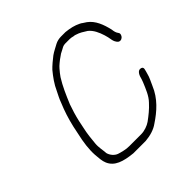

<svg xmlns="http://www.w3.org/2000/svg" viewBox="-180 -837 992 992"><g transform="rotate(-45 316.0 -340.5)"><path d="M631.5 -474.5C632.9 -480.2 632 -485 628.9 -489C621.1 -499.1 618.1 -510.1 616.4 -526C605.5 -573.2 589.1 -617.4 552.7 -644L534.4 -656C530.6 -659.3 525.6 -662.3 519.5 -665C496.6 -676.3 471.4 -682.6 438.4 -686H405.4C390.6 -686 374.8 -682.2 363.1 -676C345 -665.6 325.8 -657.3 308.9 -645C295.6 -635.3 264.1 -608.8 252.6 -596C229.8 -568.5 206.9 -537.5 190.7 -501C182.1 -483.2 171.8 -465 164.5 -444C146.5 -401 133.5 -361.6 121.8 -311C119.1 -296.3 116.3 -282.7 113.3 -270C101.2 -217.4 95.1 -171.6 97.8 -129C99.8 -104.4 101.2 -80.6 109.3 -62C129.1 -16.5 176 -1.9 243.8 5H333.8C370.2 1.8 404 -8.2 429.2 -27C481.5 -61.5 532.7 -105.8 559.7 -172C569 -193.7 580.1 -212.7 585.5 -236C589.9 -255.1 600.5 -273.1 582.2 -278C559.9 -283.9 549.3 -256.8 544.5 -236C543.6 -232 541.7 -226.7 538.8 -220C523.6 -183.6 509.8 -147.9 485.4 -123C462.8 -97.8 437 -77.4 410.4 -58C393.4 -46.1 366.3 -36 341.3 -36H255.3C248.8 -36.7 242.5 -37 236.5 -37C223.8 -38.3 208.3 -42.4 198.4 -45L185.3 -49C165.6 -56.1 150.6 -75.8 145.7 -94C144.5 -116.7 137.6 -142.8 140.2 -170C143.3 -201 145.8 -233 154.3 -270C157.3 -282.7 160.2 -296.7 163 -312C171.3 -348 179.4 -373.5 190.7 -406C211.2 -454.9 229.9 -498.5 255.4 -539L268.6 -557C273.2 -562.3 278.2 -568.3 283.7 -575C290.8 -584.7 319.3 -607.3 328.5 -613C338.6 -621.2 348.2 -626.8 359.9 -632C371.4 -638.3 380.5 -645 395.9 -645H427.9C432.4 -644.3 436.3 -644 439.7 -644C444 -642.7 448.5 -641.7 453 -641C457 -641 460.8 -640.3 464.5 -639C491.1 -630.9 502.2 -622 523.6 -609C547.2 -590.4 560.3 -560.6 569.6 -531L575 -511C578.2 -493.9 579.8 -477.4 588.6 -466C592.9 -460.4 596.8 -454 607.3 -454C618.6 -454 629 -463.3 631.5 -474.5Z"/></g></svg>

Font: HoneyBee
Style: SeLitIt
Weight: 300
Foundry: Cannot Into Space Fonts
Version: Version 0.89